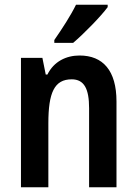

<svg xmlns="http://www.w3.org/2000/svg" viewBox="-20 -786 574 806"><path d="M432 -756V-766H299C277 -721 242 -667 208 -618V-606H287C333 -645 404 -718 432 -756ZM314 -553C258 -553 206 -528 179 -473H172L158 -543H68V0H183V-268C183 -397 208 -453 281 -453C334 -453 354 -412 354 -332V0H469V-360C469 -490 412 -553 314 -553Z"/></svg>

Font: Noto Sans Sinhala UI Condensed SemiBold
Style: Regular
Weight: 600
Width: 3
Designer: Jelle Bosma - Monotype Design Team
Foundry: Monotype Imaging Inc.
Version: Version 2.006